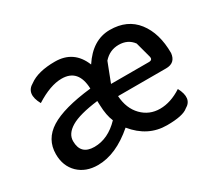

<svg xmlns="http://www.w3.org/2000/svg" viewBox="-112 -773 1108 996"><g transform="rotate(-30 441.5 -275.5)"><path d="M224 13Q152 13 107 -30Q62 -74 62 -145Q62 -234 140 -283Q218 -332 387 -351Q383 -470 283 -470Q215 -470 127 -414Q84 -492 143 -525Q196 -564 297 -564Q410 -564 453 -457Q523 -564 626 -564Q730 -564 786 -492Q842 -420 842 -301Q836 -245 780 -245H492Q497 -169 541 -124Q585 -79 649 -79Q713 -79 779 -122Q820 -45 764 -14Q733 13 637 13Q523 13 444 -84Q332 13 224 13ZM406 -150Q389 -189 387 -251L386 -277Q273 -263 223 -233Q173 -203 173 -159Q173 -78 255 -78Q337 -78 406 -150ZM492 -318H719Q742 -318 737 -340L712 -433Q682 -474 627 -474Q573 -474 536 -432Z"/></g></svg>

Font: Swei Half Moon CJK TC
Style: Medium
Weight: 500
Version: Version 2.125